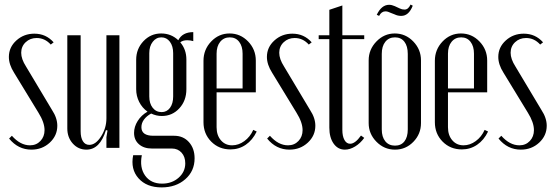

<svg xmlns="http://www.w3.org/2000/svg" viewBox="-20 -650 2430 844"><path d="M215.8 -463.9 203.1 -454.1Q177.2 -482.9 141.1 -482.9Q112.3 -482.9 92.8 -464.4Q73.2 -445.8 73.2 -418Q73.2 -390.6 94.2 -357.9L209 -166Q231.9 -131.3 231.9 -97.2Q231.9 -53.7 198.7 -22.9Q165.5 7.8 118.2 7.8Q59.6 7.8 20 -41L32.2 -53.2Q69.3 -11.2 111.8 -11.2Q139.6 -11.2 157.7 -30.3Q175.8 -49.3 175.8 -78.1Q175.8 -111.8 148.9 -154.8L42 -330.1Q19 -366.2 19 -399.9Q19 -442.4 52 -472.2Q85 -502 130.9 -502Q182.1 -502 215.8 -463.9Z M445.8 -78.1Q419.4 7.8 359.9 7.8Q324.2 7.8 300 -19Q275.9 -45.9 275.9 -85V-495.1H334.5V-73.2Q334.5 -44.9 344.5 -29.1Q354.5 -13.2 372.6 -13.2Q400.4 -13.2 424.1 -50Q447.8 -86.9 447.8 -129.9V-495.1H504.9V0H447.8V-46.9L452.6 -76.2Z M690.4 173.8Q624.5 173.8 588.9 133.8Q553.2 93.8 565.4 32.2H603.5Q592.8 86.4 617.9 121.8Q643.1 157.2 692.4 157.2Q735.8 157.2 765.1 131.3Q794.4 105.5 794.4 67.9Q794.4 39.1 778.1 21Q761.7 2.9 735.4 2.9H647.5Q612.3 2.9 590.8 -15.9Q569.3 -34.7 569.3 -65.9Q569.3 -92.8 585.2 -118.2Q601.1 -143.6 628.4 -159.2Q605 -175.8 591.8 -201.9Q578.6 -228 578.6 -257.8V-387.2Q578.6 -435.1 610.6 -469Q642.6 -502.9 688.5 -502.9Q732.4 -502.9 763.7 -473.1Q781.7 -508.8 829.6 -508.8V-469.2Q816.4 -473.1 803.2 -473.1Q783.2 -473.1 772.5 -463.9Q799.3 -432.6 799.3 -388.2V-257.8Q799.3 -207.5 768.3 -173.8Q737.3 -140.1 691.4 -140.1Q667 -140.1 644.5 -150.9Q624.5 -140.1 613 -124.5Q601.6 -108.9 601.6 -90.8Q601.6 -53.2 654.3 -53.2H745.6Q785.6 -53.2 810.5 -25.4Q835.4 2.4 835.4 45.9Q835.4 102.1 794.4 137.9Q753.4 173.8 690.4 173.8ZM636.2 -226.1Q636.2 -195.3 651.1 -176.3Q666 -157.2 690.4 -157.2Q713.4 -157.2 727.3 -176Q741.2 -194.8 741.2 -226.1V-416Q741.2 -447.3 726.8 -466.6Q712.4 -485.8 689.5 -485.8Q666.5 -485.8 651.4 -466.3Q636.2 -446.8 636.2 -416Z M874.5 -382.8Q874.5 -432.1 908.2 -467.5Q941.9 -502.9 989.3 -502.9Q1036.6 -502.9 1070.6 -467.8Q1104.5 -432.6 1104.5 -383.8V-244.1H932.1V-90.8Q932.1 -55.2 951.2 -33.2Q970.2 -11.2 1000.5 -11.2Q1028.8 -11.2 1054.2 -29.8Q1079.6 -48.3 1093.3 -79.1L1108.4 -71.8Q1090.3 -34.2 1060.3 -13.7Q1030.3 6.8 993.2 6.8Q942.4 6.8 908.4 -27.6Q874.5 -62 874.5 -112.8ZM932.1 -261.2H1046.4V-414.1Q1046.4 -446.8 1031.2 -466.3Q1016.1 -485.8 990.2 -485.8Q963.9 -485.8 948 -466.3Q932.1 -446.8 932.1 -414.1Z M1350.1 -463.9 1337.4 -454.1Q1311.5 -482.9 1275.4 -482.9Q1246.6 -482.9 1227.1 -464.4Q1207.5 -445.8 1207.5 -418Q1207.5 -390.6 1228.5 -357.9L1343.3 -166Q1366.2 -131.3 1366.2 -97.2Q1366.2 -53.7 1333 -22.9Q1299.8 7.8 1252.4 7.8Q1193.8 7.8 1154.3 -41L1166.5 -53.2Q1203.6 -11.2 1246.1 -11.2Q1273.9 -11.2 1292 -30.3Q1310.1 -49.3 1310.1 -78.1Q1310.1 -111.8 1283.2 -154.8L1176.3 -330.1Q1153.3 -366.2 1153.3 -399.9Q1153.3 -442.4 1186.3 -472.2Q1219.2 -502 1265.1 -502Q1316.4 -502 1350.1 -463.9Z M1496.1 7.8Q1465.3 7.8 1446.5 -18.8Q1427.7 -45.4 1427.7 -88.9V-478H1380.9V-495.1H1427.7V-606.9L1484.9 -626V-495.1H1581.1V-478H1484.9V-79.1Q1484.9 -51.3 1494.1 -34.7Q1503.4 -18.1 1519 -18.1Q1541.5 -18.1 1566.9 -54.2L1581.1 -43.9Q1564 -20 1541 -6.1Q1518.1 7.8 1496.1 7.8Z M1646.5 -580.1 1636.2 -585Q1657.2 -628.9 1690.4 -628.9Q1702.1 -628.9 1715.3 -623L1737.3 -612.8Q1747.1 -607.9 1758.3 -607.9Q1774.9 -607.9 1784.7 -629.9L1794.4 -625Q1776.9 -580.1 1743.7 -580.1Q1728 -580.1 1714.4 -586.9L1699.2 -592.8Q1684.6 -600.1 1674.3 -600.1Q1656.7 -600.1 1646.5 -580.1ZM1715.3 -502.9Q1762.7 -502.9 1796.6 -467.8Q1830.6 -432.6 1830.6 -384.8V-108.9Q1830.6 -61 1797.1 -26.6Q1763.7 7.8 1716.3 7.8Q1668.9 7.8 1634.8 -26.9Q1600.6 -61.5 1600.6 -108.9V-384.8Q1600.6 -432.6 1634.8 -467.8Q1668.9 -502.9 1715.3 -502.9ZM1716.3 -485.8Q1689.5 -485.8 1673.8 -466.3Q1658.2 -446.8 1658.2 -413.1V-81.1Q1658.2 -47.9 1673.8 -28.8Q1689.5 -9.8 1716.3 -9.8Q1743.2 -9.8 1757.8 -28.6Q1772.5 -47.4 1772.5 -81.1V-413.1Q1772.5 -447.3 1757.6 -466.6Q1742.7 -485.8 1716.3 -485.8Z M1891.6 -382.8Q1891.6 -432.1 1925.3 -467.5Q1959 -502.9 2006.3 -502.9Q2053.7 -502.9 2087.6 -467.8Q2121.6 -432.6 2121.6 -383.8V-244.1H1949.2V-90.8Q1949.2 -55.2 1968.3 -33.2Q1987.3 -11.2 2017.6 -11.2Q2045.9 -11.2 2071.3 -29.8Q2096.7 -48.3 2110.4 -79.1L2125.5 -71.8Q2107.4 -34.2 2077.4 -13.7Q2047.4 6.8 2010.3 6.8Q1959.5 6.8 1925.5 -27.6Q1891.6 -62 1891.6 -112.8ZM1949.2 -261.2H2063.5V-414.1Q2063.5 -446.8 2048.3 -466.3Q2033.2 -485.8 2007.3 -485.8Q1981 -485.8 1965.1 -466.3Q1949.2 -446.8 1949.2 -414.1Z M2367.2 -463.9 2354.5 -454.1Q2328.6 -482.9 2292.5 -482.9Q2263.7 -482.9 2244.1 -464.4Q2224.6 -445.8 2224.6 -418Q2224.6 -390.6 2245.6 -357.9L2360.4 -166Q2383.3 -131.3 2383.3 -97.2Q2383.3 -53.7 2350.1 -22.9Q2316.9 7.8 2269.5 7.8Q2210.9 7.8 2171.4 -41L2183.6 -53.2Q2220.7 -11.2 2263.2 -11.2Q2291 -11.2 2309.1 -30.3Q2327.1 -49.3 2327.1 -78.1Q2327.1 -111.8 2300.3 -154.8L2193.4 -330.1Q2170.4 -366.2 2170.4 -399.9Q2170.4 -442.4 2203.4 -472.2Q2236.3 -502 2282.2 -502Q2333.5 -502 2367.2 -463.9Z"/></svg>

Font: Moniqa Narrow Heading
Style: Regular
Weight: 400
Width: 4
Designer: Rajesh Rajput
Foundry: Rajesh Rajput
Version: Version 1.000